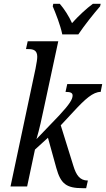

<svg xmlns="http://www.w3.org/2000/svg" viewBox="-20 -976 555 1005"><path d="M306 -796H390C423 -845 471 -905 504 -943L507 -956H466C433 -932 389 -891 357 -855C341 -891 315 -931 293 -956H259L256 -943C272 -905 296 -845 306 -796ZM413 9H431L440 -31C398 -31 379 -59 364 -108L298 -320L366 -393C425 -457 467 -495 507 -495L515 -536H332L323 -495C351 -495 360 -489 360 -476C360 -457 345 -431 290 -372L171 -248C187 -302 199 -359 210 -411L285 -760H125L116 -719H129C154 -719 175 -713 175 -679C175 -667 172 -648 166 -617L35 0H122L163 -193L231 -255L275 -96C298 -14 327 9 413 9Z"/></svg>

Font: Noto Serif ExtraCondensed
Style: Italic
Weight: 400
Width: 2
Italic angle: -12°
Designer: Monotype Design Team
Foundry: Monotype Imaging Inc.
Version: Version 2.014